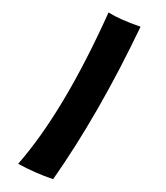

<svg xmlns="http://www.w3.org/2000/svg" viewBox="-55 -810 770 892"><g transform="rotate(5 330.0 -364.0)"><path d="M415 -761Q469 -733 569 -708Q411 -287 226 33Q140 12 58 -24Q248 -284 415 -761Z"/></g></svg>

Font: KN Bobohei
Style: Bold
Weight: 700
Designer: Kingnam Type Foundry
Version: Version 1.710;March 18, 2023